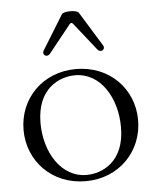

<svg xmlns="http://www.w3.org/2000/svg" viewBox="-51 -725 636 779"><g transform="rotate(-5 267.0 -335.0)"><path d="M267 11.4C404.1 11.4 500 -90.9 500 -217.3C500 -343.8 404.1 -445.3 266.3 -445.3C129.3 -445.3 33.4 -343.8 33.4 -217.3C33.4 -90.9 129.3 11.4 267 11.4ZM104.4 -239.3C104.4 -380.7 197.4 -420.5 260.7 -420.5C365.1 -420.5 428.3 -313.2 428.3 -194.6C428.3 -53.3 335.9 -13.5 272.7 -13.5C169 -13.5 104.4 -120.7 104.4 -239.3ZM142.8 -531.2C132.8 -514.9 153.8 -499.6 167.6 -517L257.1 -628.9C262.4 -634.9 266 -634.9 271.3 -628.9L360.1 -517C373.6 -500.4 394.9 -515.3 384.9 -531.2L298.3 -671.9C290.5 -684.3 236.9 -683.9 229.4 -671.9Z"/></g></svg>

Font: Margiela Serif Light
Style: Regular
Weight: 300
Designer: Andreas Faust, Stefan Endress
Version: Version 1.002;FEAKit 1.0